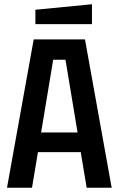

<svg xmlns="http://www.w3.org/2000/svg" viewBox="-20 -886 560 906"><path d="M13 0 139 -700H381L507 0H389L361 -168H159L131 0ZM174 -261H346L289 -604H231ZM147 -772V-840L414 -866V-772Z"/></svg>

Font: Tektur SemiCondensed Medium
Style: Regular
Weight: 500
Width: 4
Designer: Adam Jagosz
Foundry: Adam Jagosz
Version: Version 1.005;gftools[0.9.30]